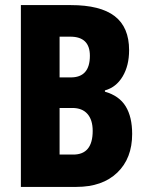

<svg xmlns="http://www.w3.org/2000/svg" viewBox="-20 -734 581 754"><path d="M258 -714Q374 -714 430.5 -670.5Q487 -627 487 -537Q487 -476 461.5 -433.5Q436 -391 392 -379V-374Q448 -358 473.5 -316.5Q499 -275 499 -208Q499 -112 440.5 -56Q382 0 280 0H62V-714ZM258 -430Q333 -430 333 -515Q333 -590 256 -590H214V-430ZM214 -310V-127H268Q344 -127 344 -220Q344 -263 323.5 -286.5Q303 -310 264 -310Z"/></svg>

Font: Noto Sans Ethiopic ExtraCondensed ExtraBold
Style: Regular
Weight: 800
Width: 2
Designer: Monotype Design Team
Foundry: Monotype Imaging Inc.
Version: Version 2.102; ttfautohint (v1.8.4.7-5d5b)